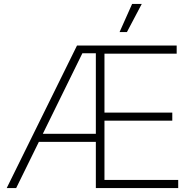

<svg xmlns="http://www.w3.org/2000/svg" viewBox="-20 -960 973 980"><path d="M14.2 0 373 -727.5H881.8V-686H513.2V-385.3H859.4V-344.2H513.2V-41.5H889.6V0H469.2V-688H400.4L62.5 0ZM163.1 -235.8V-276.9H491.7V-235.8ZM590.3 -796.4 654.3 -939.9H703.6L627.9 -796.4Z"/></svg>

Font: Inter 28pt ExtraLight
Style: Regular
Weight: 250
Designer: Rasmus Andersson
Foundry: rsms
Version: Version 4.001;git-66647c0bb